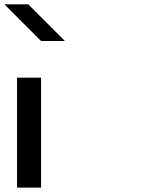

<svg xmlns="http://www.w3.org/2000/svg" viewBox="-20 -853 707 873"><path d="M57.5 0V-500H166.7V0ZM108.3 -833.3 275 -666.7H166.7L0 -833.3Z"/></svg>

Font: 0xA000-Squareish-Mono
Style: Squareish-Mono-Bold
Weight: 700
Version: Version 0.1